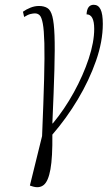

<svg xmlns="http://www.w3.org/2000/svg" viewBox="-20 -564 456 803"><path d="M114 215 105 212 156 5Q162 -139 164.5 -233.5Q167 -328 165.5 -383.5Q164 -439 159 -465.5Q154 -492 146 -500Q138 -508 126 -508Q119 -508 108 -505.5Q97 -503 81 -493L76 -515Q90 -525 107.5 -532Q125 -539 143 -539Q164 -539 178 -530.5Q192 -522 199 -495.5Q206 -469 208 -415.5Q210 -362 207.5 -272.5Q205 -183 199 -48H201Q250 -107 289 -178Q328 -249 351 -318.5Q374 -388 374 -443Q374 -504 342 -504Q344 -544 372 -544Q391 -544 400.5 -525Q410 -506 410 -464Q410 -391 381.5 -309.5Q353 -228 305.5 -148.5Q258 -69 199 -1Q200 94 191 144Q182 194 163 209.5Q144 225 114 215Z"/></svg>

Font: Noto Serif ExtraCondensed ExtraLight
Style: Italic
Weight: 200
Width: 2
Italic angle: -12°
Designer: Monotype Design Team
Foundry: Monotype Imaging Inc.
Version: Version 2.014; ttfautohint (v1.8.4.7-5d5b)